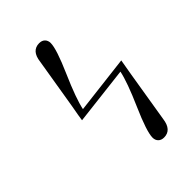

<svg xmlns="http://www.w3.org/2000/svg" viewBox="-226 -709 946 946"><g transform="rotate(-45 247.0 -236.0)"><path d="M113.8 -200.2Q116.7 -223.1 127.9 -283.2L171.9 -549.8Q179.7 -617.7 232.9 -618.2Q252 -618.2 262.9 -607.2Q273.9 -596.2 273.9 -578.1Q273.9 -537.1 220.9 -416.5Q168 -295.9 155.8 -235.8L459 -272Q454.1 -239.7 444.8 -189.9L400.9 78.1Q392.1 146 339.8 146Q320.8 146 309.8 135Q298.8 124 298.8 106Q298.8 64.9 351.8 -55.4Q404.8 -175.8 417 -235.8Z"/></g></svg>

Font: CMU Serif Extra
Style: BoldSlanted
Weight: 700
Italic angle: -9.46001°
Version: Version 0.7.0